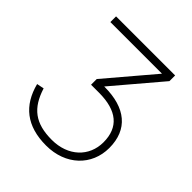

<svg xmlns="http://www.w3.org/2000/svg" viewBox="-200 -853 1002 1002"><g transform="rotate(45 301.0 -352.5)"><path d="M542.5 -209.5C542.5 -346 454 -417.5 300 -417.5H296.5L517.5 -678V-720H81.5V-678H462.5L241.5 -417.5V-375.5H300C433 -375.5 500 -319 500 -209C500 -103.5 420 -27 300 -27C177.5 -27 115 -75.5 80 -187L40 -179C72.5 -53 155.5 15 300 15C444 15 542.5 -80 542.5 -209.5Z"/></g></svg>

Font: Vela Sans ExtLt
Style: Regular
Weight: 200
Designer: Principal design: Mikhail Sharanda - project Manrope.
Design modification: Ravid Balaliev
Foundry: Mikhail Sharanda
Version: Version 1.001